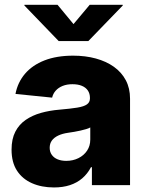

<svg xmlns="http://www.w3.org/2000/svg" viewBox="-20 -782 623 811"><path d="M208 9.8Q155.8 9.8 115.2 -8.1Q74.7 -25.9 51.8 -61Q28.8 -96.2 28.8 -149.9Q28.8 -194.8 44.7 -225.6Q60.5 -256.3 88.6 -275.6Q116.7 -294.9 153.3 -305.2Q189.9 -315.4 231.4 -318.8Q277.8 -322.8 306.2 -327.4Q334.5 -332 347.2 -341.1Q359.9 -350.1 359.9 -366.2V-368.7Q359.9 -386.7 351.1 -399.7Q342.3 -412.6 325.9 -419.4Q309.6 -426.3 286.1 -426.3Q262.7 -426.3 244.9 -419.2Q227.1 -412.1 215.6 -399.4Q204.1 -386.7 200.2 -369.6L45.4 -385.3Q54.7 -434.1 85.7 -470.5Q116.7 -506.8 168 -526.9Q219.2 -546.9 289.1 -546.9Q340.8 -546.9 384.8 -534.9Q428.7 -522.9 461.2 -499.8Q493.7 -476.6 511.5 -442.9Q529.3 -409.2 529.3 -365.2V0H368.2V-75.7H364.3Q349.6 -47.9 327.4 -28.8Q305.2 -9.8 275.4 0Q245.6 9.8 208 9.8ZM259.8 -102.5Q288.1 -102.5 311.3 -114Q334.5 -125.5 347.9 -145.8Q361.3 -166 361.3 -192.4V-243.7Q354.5 -239.7 343.8 -236.6Q333 -233.4 320.3 -230.5Q307.6 -227.5 294.2 -225.3Q280.8 -223.1 268.1 -221.2Q243.7 -217.8 226.1 -209.5Q208.5 -201.2 199.2 -188.5Q189.9 -175.8 189.9 -157.7Q189.9 -140.1 199 -127.7Q208 -115.2 223.6 -108.9Q239.3 -102.5 259.8 -102.5ZM223.1 -761.7 290.5 -680.2 358.9 -761.7H498.5V-758.8L353 -608.4H228L83 -758.8V-761.7Z"/></svg>

Font: Inter 18pt ExtraBold
Style: Regular
Weight: 800
Designer: Rasmus Andersson
Foundry: rsms
Version: Version 4.001;git-66647c0bb